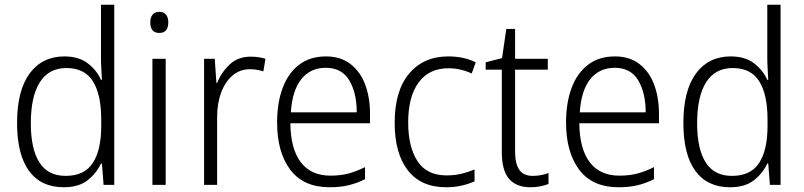

<svg xmlns="http://www.w3.org/2000/svg" viewBox="-20 -780 3393 810"><path d="M249 10Q153 10 102.5 -59Q52 -128 52 -261Q52 -398 105 -470Q158 -542 252 -542Q312 -542 350 -513Q388 -484 406 -443H410Q409 -466 407.5 -490.5Q406 -515 406 -535V-760H462V0H417L410 -90H406Q387 -49 349.5 -19.5Q312 10 249 10ZM257 -38Q336 -38 371.5 -92.5Q407 -147 407 -248V-276Q407 -381 372 -437Q337 -493 260 -493Q186 -493 148 -433Q110 -373 110 -260Q110 -152 146 -95Q182 -38 257 -38Z M652 -730Q671 -730 680.5 -718Q690 -706 690 -686Q690 -641 652 -641Q614 -641 614 -686Q614 -706 623.5 -718Q633 -730 652 -730ZM679 -532V0H623V-532Z M1038 -541Q1072 -541 1100 -532L1091 -479Q1078 -483 1064 -485.5Q1050 -488 1035 -488Q992 -488 961 -461.5Q930 -435 913 -389.5Q896 -344 896 -287V0H841V-532H886L893 -430H896Q914 -475 949 -508Q984 -541 1038 -541Z M1355 -542Q1417 -542 1458.5 -510Q1500 -478 1520.5 -423.5Q1541 -369 1541 -300V-260H1205Q1206 -152 1249 -95.5Q1292 -39 1374 -39Q1415 -39 1448.5 -47.5Q1482 -56 1520 -75V-24Q1486 -7 1450.5 1.5Q1415 10 1371 10Q1260 10 1204.5 -64Q1149 -138 1149 -263Q1149 -346 1172.5 -409Q1196 -472 1242 -507Q1288 -542 1355 -542ZM1354 -494Q1290 -494 1251.5 -446.5Q1213 -399 1207 -306H1485Q1485 -388 1453.5 -441Q1422 -494 1354 -494Z M1862 10Q1756 10 1700.5 -61.5Q1645 -133 1645 -262Q1645 -397 1706 -469.5Q1767 -542 1871 -542Q1905 -542 1934.5 -535.5Q1964 -529 1987 -517L1970 -470Q1922 -492 1872 -492Q1790 -492 1746 -432Q1702 -372 1702 -263Q1702 -161 1741 -100.5Q1780 -40 1864 -40Q1897 -40 1926.5 -47Q1956 -54 1982 -65V-15Q1958 -4 1927.5 3Q1897 10 1862 10Z M2228 -38Q2246 -38 2263.5 -41.5Q2281 -45 2294 -50V-4Q2279 2 2260 6Q2241 10 2218 10Q2158 10 2127.5 -25.5Q2097 -61 2097 -139V-486H2029V-517L2098 -535L2116 -658H2153V-532H2291V-486H2153V-141Q2153 -90 2170.5 -64Q2188 -38 2228 -38Z M2574 -542Q2636 -542 2677.5 -510Q2719 -478 2739.5 -423.5Q2760 -369 2760 -300V-260H2424Q2425 -152 2468 -95.5Q2511 -39 2593 -39Q2634 -39 2667.5 -47.5Q2701 -56 2739 -75V-24Q2705 -7 2669.5 1.5Q2634 10 2590 10Q2479 10 2423.5 -64Q2368 -138 2368 -263Q2368 -346 2391.5 -409Q2415 -472 2461 -507Q2507 -542 2574 -542ZM2573 -494Q2509 -494 2470.5 -446.5Q2432 -399 2426 -306H2704Q2704 -388 2672.5 -441Q2641 -494 2573 -494Z M3060 10Q2964 10 2913.5 -59Q2863 -128 2863 -261Q2863 -398 2916 -470Q2969 -542 3063 -542Q3123 -542 3161 -513Q3199 -484 3217 -443H3221Q3220 -466 3218.5 -490.5Q3217 -515 3217 -535V-760H3273V0H3228L3221 -90H3217Q3198 -49 3160.5 -19.5Q3123 10 3060 10ZM3068 -38Q3147 -38 3182.5 -92.5Q3218 -147 3218 -248V-276Q3218 -381 3183 -437Q3148 -493 3071 -493Q2997 -493 2959 -433Q2921 -373 2921 -260Q2921 -152 2957 -95Q2993 -38 3068 -38Z"/></svg>

Font: Noto Sans Lao SemiCondensed Light
Style: Regular
Weight: 300
Width: 4
Designer: Monotype Design Team
Foundry: Monotype Imaging Inc.
Version: Version 2.003; ttfautohint (v1.8.4.7-5d5b)